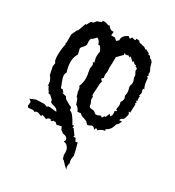

<svg xmlns="http://www.w3.org/2000/svg" viewBox="-160 -538 764 840"><g transform="rotate(30 222.0 -118.0)"><path d="M294.9 -66.4Q303.2 -66.4 316.4 -73.2L324.2 -68.4Q325.7 -68.4 325.9 -70.6Q326.2 -72.8 328.9 -75.2Q331.5 -77.6 331.5 -81.1L333.5 -77.1Q337.9 -77.1 345.2 -99.1Q351.1 -92.3 355 -92.3L359.9 -103.5Q359.9 -115.7 357.9 -121.6Q366.7 -123 366.7 -126Q366.7 -127.9 360.4 -131.3L363.8 -150.9Q363.8 -159.7 360.8 -168.5Q368.2 -177.2 368.2 -189.9Q367.2 -197.3 363.8 -200.2L366.7 -214.8Q366.7 -226.1 364 -235.1Q361.3 -244.1 361.3 -247.6Q361.3 -251.5 363.3 -256.1Q365.2 -260.7 365.2 -266.6Q365.2 -276.4 357.9 -292L358.9 -296.4Q358.9 -303.2 349.6 -317.9L350.1 -330.6L339.4 -335.9L339.8 -342.3L335.9 -340.8Q330.1 -340.8 322.3 -351.1Q319.8 -349.6 317.9 -345.7L306.6 -357.4L304.2 -356.9L303.2 -361.3L298.8 -361.8L297.4 -355.5L291.5 -361.8L276.4 -358.4L268.6 -362.8L271 -354Q257.3 -340.8 245.1 -327.6Q245.1 -300.3 243.7 -273.4L245.1 -251.5Q242.7 -245.1 242.7 -238.8Q242.7 -230.5 245.1 -223.1L236.3 -213.9L246.1 -204.1Q242.2 -195.3 242.2 -186.5Q242.2 -175.3 239.3 -138.7Q239.3 -127.9 245.1 -127.9L244.1 -118.7Q244.1 -113.8 245.6 -110.8Q252.4 -97.7 252.9 -88.9Q252.9 -77.6 270 -77.6Q280.8 -77.6 288.6 -69.3Q291 -66.4 294.9 -66.4ZM303.7 207.5Q286.1 191.9 273.9 177.7Q271 174.8 267.6 174.8L261.7 155.3Q262.7 149.9 262.7 145Q262.7 124 248.5 111.8Q244.1 107.4 232.4 106L236.8 97.7Q236.8 80.1 212.4 77.6L197.8 66.9L190.9 52.7L168.5 58.6L158.7 49.8L146.5 50.3L143.6 55.7L133.3 53.7L137.7 49.3Q122.1 50.3 120.1 54.7Q118.2 59.1 115.7 59.1Q109.4 59.1 103.5 54.2L93.3 52.2L90.3 59.1L71.8 52.2Q58.6 52.2 57.1 58.1L46.9 53.7L23.4 55.7L18.1 48.8Q20 38.6 20 28.3L8.8 19L34.7 7.8L75.7 5.9L92.8 11.2Q95.7 5.9 102.5 5.9L138.7 9.8Q134.3 -6.3 108.4 -9.8L98.6 -14.6L95.2 -26.4L77.6 -42.5H69.8Q65.4 -54.2 61 -56.6L53.2 -73.2L50.8 -66.4L48.3 -90.3Q42 -108.9 34.7 -113.8L25.9 -154.8L28.8 -173.3Q20 -177.7 20 -208Q20 -238.3 26.9 -266.6L22.9 -271.5L26.4 -274.4V-316.4L41 -347.7L42.5 -343.8L58.1 -387.2L60.5 -385.3Q62.5 -385.3 67.9 -396.7Q73.2 -408.2 77.1 -408.2L79.6 -407.7Q85.9 -407.7 93.8 -421.4L116.2 -430.2L115.2 -436.5L123 -437.5Q133.3 -437.5 147.5 -431.6L152.3 -434.6Q161.6 -418.5 176.3 -418.5L181.6 -418.9L179.7 -399.9L198.2 -400.4L210.9 -389.6L221.2 -398.9V-403.8Q221.2 -422.4 247.1 -435.5L258.3 -427.7L263.7 -438Q276.9 -434.1 280.3 -434.1Q283.2 -434.1 283.2 -442.9L299.3 -440.9Q299.3 -433.1 314.9 -433.1L316.4 -430.7Q329.1 -430.7 334 -426Q338.9 -421.4 341.3 -421.4L343.8 -423.8L363.8 -412.1L361.3 -410.2L363.8 -408.2Q364.7 -408.2 364.7 -408.7Q375 -408.7 377.9 -394.5L378.9 -398.4Q391.6 -393.6 395 -375Q396.5 -365.2 401.6 -356.7Q406.7 -348.1 406.7 -345.2L405.8 -338.9Q405.8 -333.5 409.7 -329.1L405.3 -324.2L412.1 -317.4Q412.1 -288.6 423.8 -266.6L420.4 -268.6Q417.5 -268.6 417.5 -262.7L418.9 -252.9L420.9 -254.9V-243.2L416.5 -232.4L421.9 -233.4L420.9 -220.7Q420.9 -210.4 423.3 -207.5H415.5Q423.3 -201.7 423.3 -198.7L418.9 -195.3Q418.9 -193.4 422.4 -191.4L420.9 -148.4L413.1 -150.9Q413.1 -147.9 418.9 -140.1Q417 -125.5 413.3 -117.2Q409.7 -108.9 403.6 -107.4Q397.5 -106 396 -95.7L409.2 -97.7Q403.8 -80.6 393.1 -72.8Q386.7 -41.5 363.3 -32.7L366.7 -25.4Q347.7 -22.9 335 -9.8L327.6 -15.1Q323.2 -15.1 321.3 -3.4Q317.9 -16.1 303.7 -16.1Q292.5 -8.8 285.6 -8.8Q282.2 -8.8 277.6 -15.1Q272.9 -21.5 270 -21.5L255.4 -27.3Q247.1 -27.3 234.9 -38.6Q231 -38.6 229 -37.6L218.8 -36.6Q213.4 -53.7 199.2 -60.5L188.5 -88.9L184.6 -89.4L176.3 -115.7Q176.3 -137.2 168.9 -137.2Q178.2 -158.2 178.2 -182.6Q178.2 -197.3 173.8 -212.4L174.3 -213.9L171.4 -226.6L174.3 -247.1Q172.9 -255.4 167 -259.3H175.8L169.9 -283.7Q169.9 -304.2 172.9 -314.5Q161.6 -337.4 155.8 -337.4L152.3 -335Q145.5 -356.9 132.3 -361.3L117.7 -346.2Q107.4 -345.7 107.4 -327.1L108.4 -314Q108.4 -305.2 98.9 -296.1Q89.4 -287.1 89.4 -280.8L95.7 -254.9Q83.5 -234.4 83.5 -213.4Q83.5 -187.5 92.3 -161.1Q87.4 -157.2 87.4 -142.1Q87.4 -135.7 95.7 -114.3Q104 -92.8 105.5 -88.9L112.8 -89.8L124 -79.1L120.1 -75.7L142.6 -69.8Q144 -62 155.8 -55.2Q176.8 -42.5 185.1 -40L187.5 -25.4Q203.6 -23.9 229 24.9L236.8 22.9L235.4 35.6L240.2 33.2L260.3 61L257.8 65.9L269.5 66.4L277.3 81.5L287.1 79.1Q295.4 108.4 301.8 137.7Q298.8 148.4 298.8 157.7Q298.8 167 302.2 175.8Q299.3 184.1 299.3 190.9Q299.3 200.2 303.7 207.5Z"/></g></svg>

Font: Truetypewriter PolyglOTT
Style: Regular
Weight: 400
Designer: Sergey Beatoff a.k.a. Sam_T
Version: Version 3.76